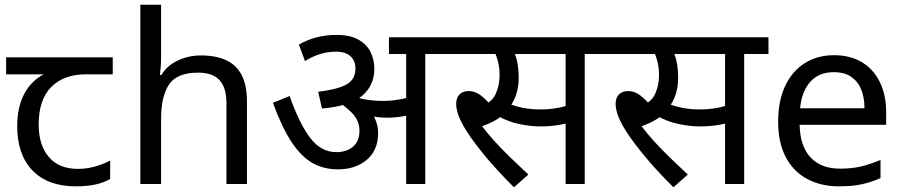

<svg xmlns="http://www.w3.org/2000/svg" viewBox="-20 -780 3828 814"><path d="M301 10Q183 10 118 -57Q53 -124 53 -245Q53 -325 82 -380.5Q111 -436 165 -465H6V-537H458V-465H345Q251 -465 197.5 -411.5Q144 -358 144 -252Q144 -165 187 -114.5Q230 -64 310 -64Q347 -64 381 -73.5Q415 -83 447 -99V-21Q418 -5 383 2.5Q348 10 301 10Z M663 -537Q663 -518 661.5 -498Q660 -478 658 -462H664Q681 -490 707 -508Q733 -526 765 -535.5Q797 -545 831 -545Q896 -545 939.5 -524.5Q983 -504 1005 -461Q1027 -418 1027 -349V0H940V-343Q940 -408 911 -440Q882 -472 820 -472Q730 -472 696.5 -421.5Q663 -371 663 -277V0H575V-760H663Z M1783 -551V0H1702V-551H1629V-622H1887V-551ZM1407 -632Q1464 -632 1499.5 -612Q1535 -592 1551 -559.5Q1567 -527 1567 -488Q1567 -418 1515.5 -374Q1464 -330 1345 -320L1329 -391Q1392 -399 1426 -411.5Q1460 -424 1473.5 -443Q1487 -462 1487 -489Q1487 -522 1466 -541.5Q1445 -561 1404 -561Q1370 -561 1337.5 -551Q1305 -541 1273 -521L1247 -591Q1282 -611 1321.5 -621.5Q1361 -632 1407 -632ZM1583 -216Q1583 -143 1535 -102.5Q1487 -62 1413 -62Q1353 -62 1305.5 -88.5Q1258 -115 1217 -176.5Q1176 -238 1137 -344L1208 -373Q1249 -256 1295 -195.5Q1341 -135 1406 -135Q1450 -135 1477 -158.5Q1504 -182 1504 -225Q1504 -269 1472 -301.5Q1440 -334 1401 -356L1445 -369L1488 -378Q1502 -367 1519 -351Q1536 -335 1546 -320L1556 -301Q1569 -282 1576 -260.5Q1583 -239 1583 -216ZM1603 -352Q1638 -352 1677.5 -359Q1717 -366 1759 -384V-309Q1725 -293 1690 -287Q1655 -281 1619 -281Q1594 -281 1564.5 -285.5Q1535 -290 1507 -298L1487 -352L1493 -367Q1519 -359 1548 -355.5Q1577 -352 1603 -352Z M2159 14Q2084 -60 2026.5 -131Q1969 -202 1942 -251Q1928 -277 1921 -299Q1914 -321 1914 -340Q1914 -366 1928.5 -380Q1943 -394 1968 -394Q1994 -394 2018.5 -375.5Q2043 -357 2067 -326L2020 -331Q2065 -345 2081.5 -382Q2098 -419 2098 -460Q2098 -495 2090.5 -522Q2083 -549 2074 -564L2115 -551H1872V-622H2289V-551H2123L2157 -566Q2168 -542 2173.5 -513.5Q2179 -485 2179 -450Q2179 -410 2167.5 -376.5Q2156 -343 2133 -317L2129 -310Q2111 -289 2085 -273Q2059 -257 2019 -243L2017 -254Q2042 -220 2073 -185.5Q2104 -151 2141 -115Q2178 -79 2220 -40ZM2272 -244Q2231 -244 2184 -253.5Q2137 -263 2093 -287L2120 -347Q2161 -330 2195.5 -323Q2230 -316 2271 -316Q2312 -316 2349.5 -323.5Q2387 -331 2425 -348V-272Q2390 -257 2351.5 -250.5Q2313 -244 2272 -244ZM2378 0V-551H2268V-622H2562V-551H2459V0Z M2835 14Q2760 -60 2702.5 -131Q2645 -202 2618 -251Q2604 -277 2597 -299Q2590 -321 2590 -340Q2590 -366 2604.5 -380Q2619 -394 2644 -394Q2670 -394 2694.5 -375.5Q2719 -357 2743 -326L2696 -331Q2741 -345 2757.5 -382Q2774 -419 2774 -460Q2774 -495 2766.5 -522Q2759 -549 2750 -564L2791 -551H2548V-622H2965V-551H2799L2833 -566Q2844 -542 2849.5 -513.5Q2855 -485 2855 -450Q2855 -410 2843.5 -376.5Q2832 -343 2809 -317L2805 -310Q2787 -289 2761 -273Q2735 -257 2695 -243L2693 -254Q2718 -220 2749 -185.5Q2780 -151 2817 -115Q2854 -79 2896 -40ZM2948 -244Q2907 -244 2860 -253.5Q2813 -263 2769 -287L2796 -347Q2837 -330 2871.5 -323Q2906 -316 2947 -316Q2988 -316 3025.5 -323.5Q3063 -331 3101 -348V-272Q3066 -257 3027.5 -250.5Q2989 -244 2948 -244ZM3054 0V-551H2944V-622H3238V-551H3135V0Z M3516 -546Q3585 -546 3634.5 -516Q3684 -486 3710.5 -431.5Q3737 -377 3737 -304V-251H3370Q3372 -160 3416.5 -112.5Q3461 -65 3541 -65Q3592 -65 3631.5 -74.5Q3671 -84 3713 -102V-25Q3672 -7 3632 1.5Q3592 10 3537 10Q3461 10 3402.5 -21Q3344 -52 3311.5 -113.5Q3279 -175 3279 -264Q3279 -352 3308.5 -415Q3338 -478 3391.5 -512Q3445 -546 3516 -546ZM3515 -474Q3452 -474 3415.5 -433.5Q3379 -393 3372 -321H3645Q3645 -367 3631 -401Q3617 -435 3588.5 -454.5Q3560 -474 3515 -474Z"/></svg>

Font: lhindi05
Style: Book
Weight: 400
Designer: Jelle Bosma - Monotype Design Team
Foundry: Monotype Imaging Inc.
Version: Version 2.003